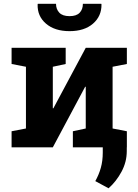

<svg xmlns="http://www.w3.org/2000/svg" viewBox="-20 -782 732 1019"><path d="M41.5 0V-85.4L117.7 -100.1V-427.7L41.5 -442.4V-528.3H260.3H328.6V-442.4L260.3 -427.7V-207.5L263.2 -207L435.1 -528.3H577.6H653.3V-442.4L577.6 -427.7V-100.1L653.3 -85.4V0H366.7V-85.4L435.1 -100.1V-321.3L432.1 -321.8L260.3 0ZM349.1 -616.7Q270.5 -616.7 224.1 -656.5Q177.7 -696.3 179.7 -758.8L180.7 -761.7H277.3Q277.3 -733.4 294.7 -714.8Q312 -696.3 349.1 -696.3Q385.7 -696.3 402.8 -714.4Q419.9 -732.4 419.9 -761.7H517.6L518.6 -758.8Q519.5 -696.3 473.6 -656.5Q427.7 -616.7 349.1 -616.7ZM556.2 217.3 485.8 179.2Q504.9 145 515.1 108.6Q525.4 72.3 525.4 27.3V-79.1H653.3L652.8 20.5Q652.8 77.6 624.8 129.6Q596.7 181.6 556.2 217.3Z"/></svg>

Font: Robotiche
Style: Bold
Weight: 700
Designer: Google
Version: Version 2.001